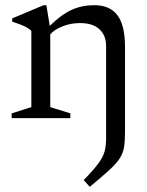

<svg xmlns="http://www.w3.org/2000/svg" viewBox="-20 -456 566 741"><path d="M389.5 77V-279Q389.5 -319 363.8 -343Q338 -367 289 -367Q252.5 -367 221 -354.2Q189.5 -341.5 174 -323.5V-42.5L251.5 -18.5V0H25V-18.5L101 -42.5V-337Q93 -345.5 77 -353.5Q61 -361.5 27 -372.5V-385L148.5 -436H159L172 -356Q217 -400 256.5 -418Q296 -436 343.5 -436Q404 -436 433.2 -397.2Q462.5 -358.5 462.5 -274.5V53Q462.5 88 458.8 111.5Q455 135 441.8 155.5Q428.5 176 401 201Q373.5 226 326.5 265L303 239Q341 200 359.5 175Q378 150 383.8 128Q389.5 106 389.5 77Z"/></svg>

Font: Newsreader Text
Style: Regular
Weight: 400
Designer: Hugues Gentile
Foundry: Production Type
Version: Version 1.002